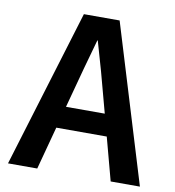

<svg xmlns="http://www.w3.org/2000/svg" viewBox="-82 -801 796 873"><g transform="rotate(10 316.5 -364.0)"><path d="M235 -728H400L622 0H487L434 -198H201L148 0H13ZM278 -485 228 -299H407L357 -485L318 -621H316Z"/></g></svg>

Font: Murecho Medium
Style: Regular
Weight: 500
Designer: Neil Summerour
Foundry: Positype
Version: Version 1.010; ttfautohint (v1.8.3)